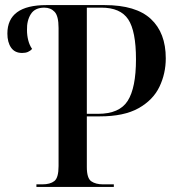

<svg xmlns="http://www.w3.org/2000/svg" viewBox="-20 -734 701 754"><path d="M123 0V-10H146Q177 -10 193.5 -23Q210 -36 210 -82V-624Q210 -671 194.5 -687.5Q179 -704 154 -704Q117 -704 101 -678.5Q85 -653 86 -616Q86 -595 91 -575.5Q96 -556 106 -542Q99 -534 89.5 -530Q80 -526 67 -526Q38 -526 23.5 -547Q9 -568 9 -602Q9 -714 162 -714H391Q514 -714 572.5 -659.5Q631 -605 631 -505Q631 -445 606 -393Q581 -341 524 -309Q467 -277 372 -277H321V-78Q321 -34 338.5 -22Q356 -10 385 -10H427V0ZM365 -287Q449 -287 481.5 -338Q514 -389 514 -501Q514 -612 483.5 -658Q453 -704 378 -704H321V-287Z"/></svg>

Font: Noto Serif Display SemiCondensed Medium
Style: Regular
Weight: 500
Width: 4
Designer: Monotype Design Team
Foundry: Monotype Imaging Inc.
Version: Version 2.009